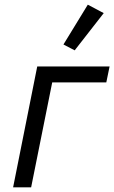

<svg xmlns="http://www.w3.org/2000/svg" viewBox="-20 -800 488 820"><path d="M423 -744 355 -780 251 -610 299 -585ZM36 0H113L203 -448H434L448 -516H139Z"/></svg>

Font: LVC Sans
Style: Italic
Weight: 400
Italic angle: -11.31°
Designer: Mike Abbink, Paul van der Laan, Pieter van Rosmalen
Foundry: Bold Monday
Version: Version 3.0